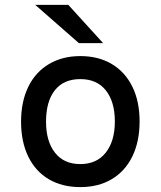

<svg xmlns="http://www.w3.org/2000/svg" viewBox="-20 -752 656 784"><path d="M66 -255Q66 -337 95.5 -397.5Q125 -458 180 -490.5Q235 -523 308 -523Q382 -523 436.5 -490.5Q491 -458 520.5 -398Q550 -338 550 -256Q550 -174 520.5 -113.5Q491 -53 436.5 -20.5Q382 12 308 12Q234 12 179.5 -20Q125 -52 95.5 -112.5Q66 -173 66 -255ZM449 -256Q449 -336 412.5 -382.5Q376 -429 308 -429Q240 -429 204 -383.5Q168 -338 168 -255Q168 -175 204.5 -128.5Q241 -82 308 -82Q375 -82 412 -129Q449 -176 449 -256ZM124 -732H259L401 -576H302Z"/></svg>

Font: Overpass Mono Light
Style: Bold
Weight: 600
Monospace: yes
Designer: Delve Withrington, Dave Bailey
Foundry: Delve Fonts
Version: Version 1.000;DELV;Overpass